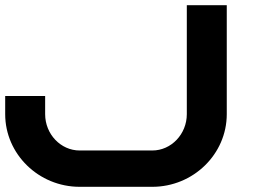

<svg xmlns="http://www.w3.org/2000/svg" viewBox="-20 -720 1020 740"><path d="M287 0C129 0 0 -126 0 -280V-350H154V-280C154 -203 214 -140 287 -140H567C640 -140 700 -203 700 -280V-700H854V-280C854 -126 725 0 567 0Z"/></svg>

Font: Generic Techno
Style: Regular
Weight: 400
Designer: NC Empire
Foundry: NC Empire
Version: Version 1.000;hotconv 1.0.109;makeotfexe 2.5.65596